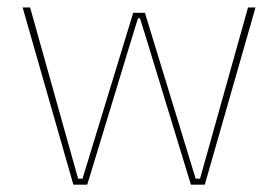

<svg xmlns="http://www.w3.org/2000/svg" viewBox="-20 -506 762 526"><path d="M219 0H181L42 -485.5H62.5L194 -16.5H206L345 -471H377L516 -16.5H528L659.5 -485.5H680L541 0H503L387.5 -378.5L363.5 -456H358L334 -378Z"/></svg>

Font: Anek Devanagari Thin
Style: Regular
Weight: 250
Designer: Kailash Malviya (Devanagari) & Yesha Goshar (Latin)
Foundry: Ek Type
Version: Version 1.003